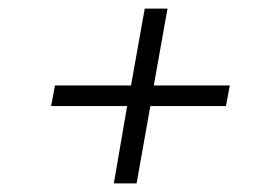

<svg xmlns="http://www.w3.org/2000/svg" viewBox="-20 -557 622 447"><path d="M245 -130 276 -310H99L108 -358H285L317 -537H370L338 -358H515L506 -310H330L298 -130Z"/></svg>

Font: Celebes Light
Style: Italic
Weight: 300
Italic angle: -10°
Designer: Anugrah Pasau
Foundry: Lafontype
Version: Version 1.000; ttfautohint (v1.8.4)